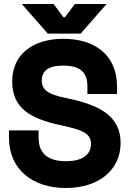

<svg xmlns="http://www.w3.org/2000/svg" viewBox="-20 -917 646 960"><path d="M89 -897 219 -749H383L513 -897H354L305 -831H297L248 -897ZM309 23C476 23 583 -69 583 -202C583 -336 479 -390 328 -423L305 -428C222 -445 189 -467 189 -514C189 -562 220 -589 297 -589C374 -589 417 -561 417 -486V-447H565V-486C565 -644 451 -723 297 -723C143 -723 41 -644 41 -510C41 -376 131 -325 278 -292L301 -287C390 -267 435 -250 435 -198C435 -146 396 -111 309 -111C222 -111 173 -148 173 -228V-265H25V-228C25 -70 143 23 309 23Z"/></svg>

Font: Kalas SG
Style: Bold
Weight: 700
Designer: Kalas
Foundry: Kalas
Version: Version 2.000;FEAKit 1.0